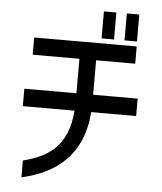

<svg xmlns="http://www.w3.org/2000/svg" viewBox="-61 -933 882 1043"><g transform="rotate(5 380.0 -411.5)"><path d="M531 -880H463V-733H531ZM69 -329H351C336 -133 230 -69 95 -35V57C282 15 425 -94 442 -329H687V-424H444V-612H657V-706H98V-612H353V-424H69ZM588 -733H656V-880H588Z"/></g></svg>

Font: コーポレート・ロゴ ver3 Medium
Style: Regular
Weight: 500
Designer: [KANA_main] LOGOTYPE.JP [Source Han Sans] Ryoko NISHIZUKA 西塚涼子 (kana, bopomofo & ideographs); Paul D. Hunt (Latin, Greek
Version: Version 12.001;FEAKit 1.0